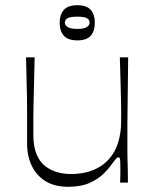

<svg xmlns="http://www.w3.org/2000/svg" viewBox="-20 -701 593 737"><path d="M241 16Q190 16 155 -5.5Q120 -27 102 -64.5Q84 -102 84 -150Q84 -194 84 -225Q84 -256 84 -281Q84 -306 83.5 -332Q83 -358 82 -393Q81 -428 80 -481H113Q112 -428 111 -393.5Q110 -359 109.5 -334.5Q109 -310 108.5 -289Q108 -268 108 -243.5Q108 -219 108 -184Q108 -138 120.5 -108.5Q133 -79 154 -63Q175 -47 200 -40Q225 -33 252 -33Q301 -33 337.5 -48Q374 -63 398 -90Q422 -117 433.5 -154Q445 -191 445 -236Q445 -261 445 -278Q445 -295 444.5 -317.5Q444 -340 443 -378Q442 -416 440 -481H472Q471 -403 470.5 -353Q470 -303 469.5 -272Q469 -241 469 -222Q469 -203 469 -188.5Q469 -174 469 -157Q469 -133 469 -117.5Q469 -102 469.5 -87Q470 -72 470.5 -52Q471 -32 471 0H441Q442 -17 442 -29.5Q442 -42 442 -51Q442 -80 441 -88.5Q440 -97 435 -97Q430 -97 426 -92.5Q422 -88 410 -72Q400 -57 379.5 -36Q359 -15 325.5 0.5Q292 16 241 16ZM277 -546Q241 -546 225 -564Q209 -582 209 -614Q209 -645 225 -663Q241 -681 277 -681Q313 -681 328.5 -663Q344 -645 344 -614Q344 -582 328.5 -564Q313 -546 277 -546ZM277 -590Q302 -590 313 -597Q324 -604 324 -614Q324 -626 313 -631.5Q302 -637 277 -637Q251 -637 240 -631.5Q229 -626 229 -614Q229 -604 240 -597Q251 -590 277 -590Z"/></svg>

Font: Ojuju Light
Style: Regular
Weight: 300
Designer: Chisaokwu Joboson, Mirko Velimirovic
Foundry: Udi Foundry
Version: Version 1.000